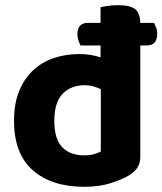

<svg xmlns="http://www.w3.org/2000/svg" viewBox="-20 -704 625 739"><path d="M520 -101Q520 -77 510 -60.5Q500 -44 478 -30Q450 -13 406 1Q362 15 305 15Q179 15 106.5 -48.5Q34 -112 34 -239Q34 -305 53.5 -353Q73 -401 107 -433Q141 -465 187 -480.5Q233 -496 286 -496Q309 -496 329.5 -492.5Q350 -489 367 -483V-529H290Q286 -537 282 -548Q278 -559 278 -572Q278 -595 288.5 -605.5Q299 -616 317 -616H367V-676Q378 -679 396 -681.5Q414 -684 436 -684Q480 -684 499.5 -669.5Q519 -655 520 -616H573Q576 -610 580.5 -599Q585 -588 585 -574Q585 -529 545 -529H520ZM368 -361Q355 -367 339.5 -371.5Q324 -376 307 -376Q253 -376 221 -343Q189 -310 189 -238Q189 -169 219.5 -137.5Q250 -106 304 -106Q325 -106 341.5 -110.5Q358 -115 368 -121Z"/></svg>

Font: Baloo Da 2
Style: Bold
Weight: 700
Designer: Noopur Datye, Sulekha Rajkumar and Ek Type
Foundry: Ek Type
Version: Version 1.640;hotconv 1.0.111;makeotfexe 2.5.65597; ttfautoh